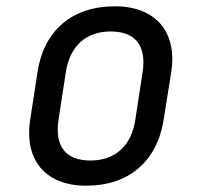

<svg xmlns="http://www.w3.org/2000/svg" viewBox="-20 -580 640 610"><path d="M254 10C389 10 479 -67 500 -200L524 -351C544 -479 474 -560 345 -560C209 -560 119 -483 99 -350L76 -200C56 -71 125 10 254 10ZM267 -70C189 -70 153 -115 166 -200L189 -350C202 -435 254 -480 332 -480C410 -480 446 -435 433 -350L410 -200C397 -115 345 -70 267 -70Z"/></svg>

Font: JetBrains Mono
Style: Italic
Weight: 400
Italic angle: -9°
Monospace: yes
Designer: Philipp Nurullin, Konstantin Bulenkov
Foundry: JetBrains
Version: Version 2.305